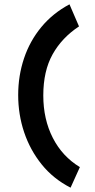

<svg xmlns="http://www.w3.org/2000/svg" viewBox="-20 -759 440 887"><path d="M306 108Q226 67 172.5 0.5Q119 -66 91.5 -148Q64 -230 64 -320Q64 -409 91 -489.5Q118 -570 171 -634Q224 -698 301 -739L345 -637Q266 -585 223 -508Q180 -431 180 -318Q180 -208 224 -122Q268 -36 349 13Z"/></svg>

Font: Inconsolata Condensed Black
Style: Regular
Weight: 900
Width: 3
Monospace: yes
Designer: Raph Levien, Cyreal, Brenton Simpson
Foundry: Raph Levien, Cyreal, Google
Version: Version 3.001; ttfautohint (v1.8.2.53-6de2)